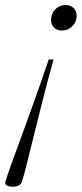

<svg xmlns="http://www.w3.org/2000/svg" viewBox="-84 -480 315 739"><path d="M-62.5 217 -53 187.5Q-50.5 179.5 -42.2 156.5Q-34 133.5 -21.2 99.2Q-8.5 65 6.8 22.8Q22 -19.5 38.8 -66Q55.5 -112.5 72.2 -159.8Q89 -207 103.5 -251H122Q109.5 -206.5 97 -158.8Q84.5 -111 72.8 -64.2Q61 -17.5 50.5 24.8Q40 67 31.5 101Q23 135 17.5 157.8Q12 180.5 9.5 188L1 217.5Q-1 225 -5.8 229.8Q-10.5 234.5 -17.8 236.5Q-25 238.5 -35 238.5Q-45 238.5 -52 236.5Q-59 234.5 -62 229.5Q-65 224.5 -62.5 217ZM154 -362.5Q135 -362.5 123.8 -374Q112.5 -385.5 112.5 -403Q112.5 -419 119.8 -432Q127 -445 139.8 -452.8Q152.5 -460.5 169 -460.5Q188 -460.5 199.5 -449Q211 -437.5 211 -420Q211 -404.5 203.8 -391.5Q196.5 -378.5 183.5 -370.5Q170.5 -362.5 154 -362.5Z"/></svg>

Font: Newsreader 36pt Light
Style: Italic
Weight: 300
Italic angle: -17°
Designer: Hugues Gentile
Foundry: Production Type
Version: Version 1.003